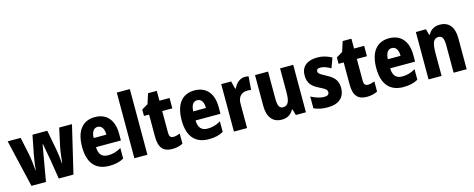

<svg xmlns="http://www.w3.org/2000/svg" viewBox="-35 -1499 5300 2146"><g transform="rotate(-15 2615.0 -426.0)"><path d="M416 -270 451 -51H621L751 -600H603L557 -388C546 -333 537 -255 533 -209H529C527 -251 516 -331 507 -381L465 -600H294L251 -382C241 -331 230 -255 228 -209H224C219 -263 211 -343 200 -396L157 -600H7L135 -51H303L341 -270C348 -309 368 -418 376 -468H380C387 -423 409 -314 416 -270Z M1017 -610C875 -610 794 -510 794 -323C794 -140 876 -41 1035 -41C1103 -41 1156 -53 1204 -80V-202C1151 -171 1106 -159 1051 -159C981 -159 945 -200 944 -282H1232V-361C1232 -518 1153 -610 1017 -610ZM1019 -496C1066 -496 1092 -456 1092 -387H945C948 -466 978 -496 1019 -496Z M1477 -51V-811H1326V-51Z M1810 -169C1778 -169 1763 -187 1763 -225V-480H1880V-600H1763V-714H1662L1624 -597L1552 -554V-480H1611V-224C1611 -95 1662 -41 1763 -41C1812 -41 1854 -52 1887 -69V-186C1859 -175 1834 -169 1810 -169Z M2169 -610C2027 -610 1946 -510 1946 -323C1946 -140 2028 -41 2187 -41C2255 -41 2308 -53 2356 -80V-202C2303 -171 2258 -159 2203 -159C2133 -159 2097 -200 2096 -282H2384V-361C2384 -518 2305 -610 2169 -610ZM2171 -496C2218 -496 2244 -456 2244 -387H2097C2100 -466 2130 -496 2171 -496Z M2752 -610C2692 -610 2646 -562 2623 -511H2615L2593 -600H2478V-51H2630V-329C2629 -414 2673 -455 2742 -455C2757 -455 2774 -453 2784 -450L2796 -605C2780 -609 2765 -610 2752 -610Z M3311 -600H3159V-332C3159 -230 3146 -171 3078 -171C3037 -171 3020 -210 3020 -288V-600H2869V-243C2869 -111 2929 -41 3031 -41C3092 -41 3139 -67 3167 -120H3175L3194 -51H3311Z M3762 -216C3762 -306 3711 -349 3638 -387C3561 -428 3551 -438 3551 -460C3551 -481 3566 -492 3595 -492C3637 -492 3674 -474 3714 -452L3756 -566C3700 -596 3649 -610 3590 -610C3473 -610 3403 -554 3403 -453C3403 -369 3440 -321 3519 -283C3604 -242 3611 -227 3611 -204C3611 -178 3593 -164 3555 -164C3506 -164 3449 -184 3403 -209V-72C3454 -50 3502 -41 3562 -41C3690 -41 3762 -101 3762 -216Z M4062 -169C4030 -169 4015 -187 4015 -225V-480H4132V-600H4015V-714H3914L3876 -597L3804 -554V-480H3863V-224C3863 -95 3914 -41 4015 -41C4064 -41 4106 -52 4139 -69V-186C4111 -175 4086 -169 4062 -169Z M4421 -610C4279 -610 4198 -510 4198 -323C4198 -140 4280 -41 4439 -41C4507 -41 4560 -53 4608 -80V-202C4555 -171 4510 -159 4455 -159C4385 -159 4349 -200 4348 -282H4636V-361C4636 -518 4557 -610 4421 -610ZM4423 -496C4470 -496 4496 -456 4496 -387H4349C4352 -466 4382 -496 4423 -496Z M5010 -610C4950 -610 4901 -585 4874 -532H4865L4847 -600H4730V-51H4881V-307C4881 -431 4899 -481 4960 -481C5005 -481 5020 -442 5020 -366V-51H5171V-411C5171 -543 5109 -610 5010 -610Z"/></g></svg>

Font: Noto Sans Tamil UI Condensed ExtraBold
Style: Regular
Weight: 800
Width: 3
Designer: Jelle Bosma - Monotype Design Team
Foundry: Monotype Imaging Inc.
Version: Version 2.004